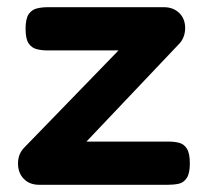

<svg xmlns="http://www.w3.org/2000/svg" viewBox="-20 -503 576 533"><path d="M89 10Q62 10 46 -6.5Q30 -23 30 -49Q30 -63 34.5 -74Q39 -85 48 -94L309 -363H112Q96 -363 82 -366.5Q68 -370 59.5 -382.5Q51 -395 51 -423Q51 -451 59.5 -463.5Q68 -476 82 -479.5Q96 -483 112 -483H435Q461 -483 477.5 -467Q494 -451 494 -425Q494 -412 489.5 -400.5Q485 -389 478 -382L220 -110H447Q464 -110 477.5 -106.5Q491 -103 499 -90Q507 -77 507 -49Q507 -22 498.5 -9Q490 4 476.5 7Q463 10 446 10Z"/></svg>

Font: Fredoka Medium
Style: Regular
Weight: 500
Designer: Ben Nathan
Foundry: Milena B. Brandão, Ben Nathan
Version: Version 2.001